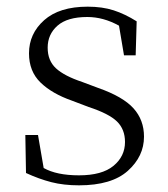

<svg xmlns="http://www.w3.org/2000/svg" viewBox="-20 -542 503 576"><path d="M217 14Q171 14 134 4.5Q97 -5 58 -23L56 -137H94L111 -38Q150 -16 217 -16Q286 -16 320.5 -44.5Q355 -73 355 -116Q355 -154 331 -177.5Q307 -201 246 -221L196 -240Q136 -261 101.5 -294.5Q67 -328 67 -382Q67 -441 112.5 -481.5Q158 -522 243 -522Q287 -522 321 -511Q355 -500 390 -478L387 -376H352L337 -465Q290 -491 242 -491Q182 -491 152.5 -465Q123 -439 123 -399Q123 -360 148 -337Q173 -314 227 -296L275 -278Q349 -252 380.5 -217Q412 -182 412 -132Q412 -73 363.5 -29.5Q315 14 217 14Z"/></svg>

Font: Minh Nguyen ExtraLight
Style: Regular
Weight: 250
Designer: Ryoko NISHIZUKA 西塚涼子 (kana & ideographs); Frank Grießhammer (Latin, Greek & Cyrillic); Wenlong ZHANG 张文龙 (bopomofo); San
Foundry: Adobe
Version: Version 1.100;July 7, 2023;FontCreator 14.0.0.2814 64-bit